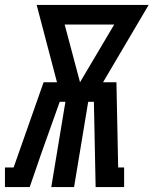

<svg xmlns="http://www.w3.org/2000/svg" viewBox="-59 -755 620 775"><path d="M-39 0V-79H-4L117 -423H171L89 -735H541L357 -423H411L418 -79H442V0H327L320 -344H297L240 0H148L205 -344H182L105 -128L61 0ZM264 -423 402 -656H202Z"/></svg>

Font: Iosevka Curly Slab
Style: Bold Italic
Weight: 700
Italic angle: -9°
Monospace: yes
Designer: Belleve Invis
Foundry: Belleve Invis
Version: Version 22.1.2; ttfautohint (v1.8.4)